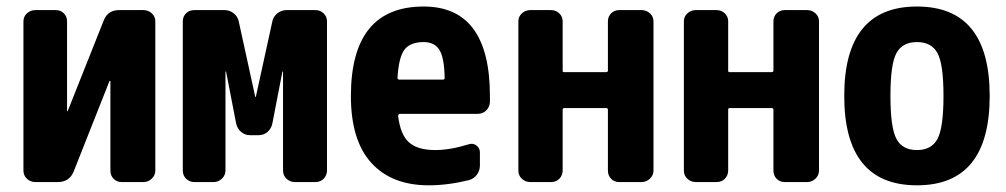

<svg xmlns="http://www.w3.org/2000/svg" viewBox="-20 -550 3040 580"><path d="M413.1 -519.5Q427.7 -519.5 438.5 -509.8Q449.2 -500 449.2 -485.4V-35.2Q449.2 -20.5 438.5 -10.3Q427.7 0 413.1 0H347.7Q333 0 323.2 -9.8Q313.5 -19.5 313.5 -35.2V-304.7Q313.5 -305.7 312 -305.7Q310.5 -305.7 310.5 -304.7L203.1 -33.2Q190.4 0 154.3 0H86.9Q72.3 0 61.5 -9.8Q50.8 -19.5 50.8 -35.2V-485.4Q50.8 -500 61.5 -509.8Q72.3 -519.5 86.9 -519.5H148.4Q163.1 -519.5 172.9 -509.8Q182.6 -500 182.6 -485.4V-214.8Q182.6 -213.9 183.6 -213.9Q184.6 -213.9 184.6 -214.8L293 -487.3Q305.7 -520.5 341.8 -519.5Z M932.6 -519.5Q947.3 -519.5 957.5 -509.8Q967.8 -500 967.8 -485.4V-35.2Q967.8 -20.5 958 -10.3Q948.2 0 932.6 0H871.1Q856.4 0 845.7 -9.8Q835 -19.5 835 -35.2V-333Q835 -334 834 -334Q833 -334 833 -333L802.7 -176.8Q799.8 -162.1 788.6 -151.9Q777.3 -141.6 760.7 -141.6H735.4Q719.7 -141.6 708 -151.9Q696.3 -162.1 693.4 -176.8L663.1 -333Q663.1 -334 662.1 -334Q661.1 -334 661.1 -333V-35.2Q661.1 -20.5 650.4 -10.3Q639.6 0 625 0H567.4Q552.7 0 542.5 -9.8Q532.2 -19.5 532.2 -35.2V-485.4Q532.2 -500 542 -509.8Q551.8 -519.5 567.4 -519.5H658.2Q673.8 -519.5 686 -509.8Q698.2 -500 701.2 -485.4L751 -257.8Q751 -256.8 752 -256.8Q752.9 -256.8 752.9 -257.8L802.7 -485.4Q805.7 -500 817.9 -509.8Q830.1 -519.5 845.7 -519.5Z M1318.4 -309.6Q1323.2 -309.6 1323.2 -314.5Q1322.3 -375 1307.6 -398.9Q1293 -422.9 1259.8 -422.9Q1219.7 -422.9 1202.1 -400.4Q1184.6 -377.9 1180.7 -314.5Q1180.7 -310.5 1185.5 -309.6ZM1259.8 -530.3Q1460 -530.3 1460 -259.8V-241.2Q1459 -226.6 1448.7 -216.3Q1438.5 -206.1 1422.9 -206.1H1188.5Q1183.6 -206.1 1182.6 -200.2Q1189.5 -142.6 1215.8 -119.6Q1242.2 -96.7 1294.9 -96.7Q1339.8 -96.7 1396.5 -114.3Q1409.2 -118.2 1419.4 -110.4Q1429.7 -102.5 1429.7 -89.8V-49.8Q1429.7 -34.2 1420.4 -22Q1411.1 -9.8 1396.5 -5.9Q1333 9.8 1275.4 9.8Q1163.1 9.8 1101.6 -58.1Q1040 -126 1040 -259.8Q1040 -530.3 1259.8 -530.3Z M1918 -519.5Q1932.6 -519.5 1943.4 -509.8Q1954.1 -500 1954.1 -485.4V-35.2Q1954.1 -20.5 1943.4 -10.3Q1932.6 0 1918 0H1850.6Q1835.9 0 1826.2 -9.8Q1816.4 -19.5 1816.4 -35.2V-218.8Q1816.4 -223.6 1810.5 -223.6H1684.6Q1679.7 -223.6 1679.7 -218.8V-35.2Q1679.7 -20.5 1669.9 -10.3Q1660.2 0 1644.5 0H1582Q1567.4 0 1556.6 -9.8Q1545.9 -19.5 1545.9 -35.2V-485.4Q1545.9 -500 1556.6 -509.8Q1567.4 -519.5 1582 -519.5H1644.5Q1659.2 -519.5 1669.4 -509.8Q1679.7 -500 1679.7 -485.4V-335.9Q1679.7 -332 1684.6 -332H1810.5Q1815.4 -332 1816.4 -335.9V-485.4Q1816.4 -500 1826.2 -509.8Q1835.9 -519.5 1850.6 -519.5Z M2418 -519.5Q2432.6 -519.5 2443.4 -509.8Q2454.1 -500 2454.1 -485.4V-35.2Q2454.1 -20.5 2443.4 -10.3Q2432.6 0 2418 0H2350.6Q2335.9 0 2326.2 -9.8Q2316.4 -19.5 2316.4 -35.2V-218.8Q2316.4 -223.6 2310.5 -223.6H2184.6Q2179.7 -223.6 2179.7 -218.8V-35.2Q2179.7 -20.5 2169.9 -10.3Q2160.2 0 2144.5 0H2082Q2067.4 0 2056.6 -9.8Q2045.9 -19.5 2045.9 -35.2V-485.4Q2045.9 -500 2056.6 -509.8Q2067.4 -519.5 2082 -519.5H2144.5Q2159.2 -519.5 2169.4 -509.8Q2179.7 -500 2179.7 -485.4V-335.9Q2179.7 -332 2184.6 -332H2310.5Q2315.4 -332 2316.4 -335.9V-485.4Q2316.4 -500 2326.2 -509.8Q2335.9 -519.5 2350.6 -519.5Z M2688 -130.4Q2706.1 -96.7 2750 -96.7Q2793.9 -96.7 2812 -130.4Q2830.1 -164.1 2830.1 -260.3Q2830.1 -356.4 2812 -389.6Q2793.9 -422.9 2750 -422.9Q2706.1 -422.9 2688 -389.6Q2669.9 -356.4 2669.9 -260.3Q2669.9 -164.1 2688 -130.4ZM2530.3 -260.3Q2530.3 -530.3 2750 -530.3Q2969.7 -530.3 2969.7 -260.3Q2969.7 9.8 2750 9.8Q2530.3 9.8 2530.3 -260.3Z"/></svg>

Font: Rounded-L Mgen+ 1m bold
Style: Bold
Weight: 700
Designer: [Source Han Sans]
Ryoko NISHIZUKA  (kana & ideographs); Paul D. Hunt (Latin, Greek & Cyrillic); Wenlong ZHANG  (bopomofo
Version: Version 1.059.20150602